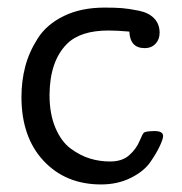

<svg xmlns="http://www.w3.org/2000/svg" viewBox="-20 -486 484 511"><path d="M37.1 -228Q37.1 -270 47.1 -308.6Q57.1 -347.2 80.6 -384Q104 -420.9 149.9 -443.4Q195.8 -465.8 258.8 -465.8Q285.6 -465.8 304.4 -464.4Q323.2 -462.9 349.6 -457.5Q376 -452.1 390.4 -437Q404.8 -421.9 404.8 -398.9Q404.8 -380.9 393.8 -369.4Q382.8 -357.9 365.2 -357.9Q326.2 -357.9 324.2 -401.9Q292 -404.8 269 -404.8Q193.8 -404.8 158.2 -369.1Q112.3 -323.2 111.8 -232.9Q111.8 -183.1 127.4 -146Q143.1 -108.9 168.5 -90.3Q193.8 -71.8 219.5 -64Q245.1 -56.2 272.9 -56.2Q305.2 -56.2 324 -73Q342.8 -89.8 351.3 -110.4Q359.9 -130.9 362.8 -132.8Q366.7 -136.7 391.1 -137.2Q414.1 -137.2 414.1 -124Q414.1 -116.2 405.5 -97.7Q397 -79.1 379.9 -54.4Q362.8 -29.8 327.9 -12.5Q293 4.9 249 4.9Q154.8 4.9 95.9 -58.1Q37.1 -121.1 37.1 -228Z"/></svg>

Font: CMU Concrete
Style: Roman
Weight: 500
Version: Version 0.7.0